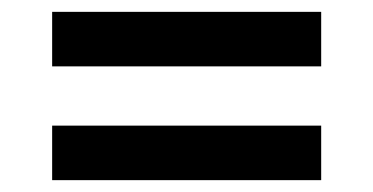

<svg xmlns="http://www.w3.org/2000/svg" viewBox="-20 -512 630 324"><path d="M68 -400V-492H522V-400ZM68 -208V-300H522V-208Z"/></svg>

Font: HostGroteskMedium
Style: Regular
Weight: 500
Designer: Doukan Karapınar based on Poppins by Indian Type Foundry, Jonny Pinhorn
Foundry: Element Type
Version: Version 1.001; ttfautohint (v1.8.4.7-5d5b)